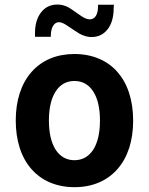

<svg xmlns="http://www.w3.org/2000/svg" viewBox="-20 -793 642 828"><path d="M375 -633.3C404.8 -633.3 427.7 -645.5 444.3 -667C461.4 -689 470.2 -719.7 470.2 -757.3C470.2 -758.3 470.2 -760.7 470.7 -764.2C471.2 -767.6 471.2 -770 471.2 -772.5H402.8V-768.1C402.8 -749 399.9 -734.9 393.6 -724.6C387.2 -714.4 377.9 -709.5 366.7 -709.5C360.8 -709.5 355.5 -710.9 349.6 -713.4C343.8 -715.8 339.4 -717.8 330.1 -724.1L299.8 -745.1C286.1 -754.9 275.4 -762.2 262.2 -767.1C250.5 -771.5 238.8 -773.4 227.1 -773.4C198.2 -773.4 174.8 -762.2 157.2 -739.7C140.1 -717.8 130.9 -687.5 130.9 -650.4V-634.3H199.2V-638.2C199.2 -656.7 202.6 -671.4 209 -681.6C215.3 -691.9 224.1 -697.3 233.9 -697.3C243.2 -697.3 254.4 -692.9 269 -683.1L301.8 -661.1C318.4 -649.9 327.1 -644.5 342.3 -639.2C352.1 -635.7 361.3 -633.3 375 -633.3ZM301.3 14.2C380.4 14.2 443.4 -14.6 486.3 -63.5C531.2 -114.7 554.2 -186 554.2 -272.9C554.2 -364.7 528.3 -435.5 485.8 -483.4C443.4 -531.2 380.4 -560.1 300.8 -560.1C224.6 -560.1 161.1 -533.7 116.2 -482.9C71.3 -432.1 47.9 -359.9 47.9 -273.4C47.9 -188 70.8 -114.3 116.2 -63C156.7 -17.1 218.8 14.2 301.3 14.2ZM300.8 -102.1C267.1 -102.1 239.3 -117.7 220.2 -147C200.7 -177.2 190.9 -220.2 190.9 -273.4C190.9 -326.7 200.7 -368.7 220.2 -398.9C238.3 -426.8 264.6 -443.8 300.8 -443.8C334 -443.8 361.8 -429.7 381.8 -398.9C401.4 -368.7 411.1 -326.7 411.1 -273.4C411.1 -220.2 401.4 -177.2 381.8 -147C362.3 -117.2 334.5 -102.1 300.8 -102.1Z"/></svg>

Font: Hack
Style: Bold
Weight: 700
Monospace: yes
Designer: Christopher Simpkins
Foundry: Christopher Simpkins
Version: Version 2.010